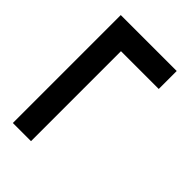

<svg xmlns="http://www.w3.org/2000/svg" viewBox="-39 -685 672 672"><g transform="rotate(-45 296.5 -349.5)"><path d="M558.1 -487.8V-210.9H469.2V-397.9H23.9V-487.8Z"/></g></svg>

Font: Twentytwelve Slab
Style: TwentytwelveSlab
Weight: 400
Designer: Domenico Catapano
Version: Version 1.00 2012